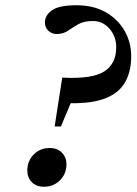

<svg xmlns="http://www.w3.org/2000/svg" viewBox="-20 -702 520 731"><path d="M271.5 -682Q335.5 -682 382 -655.8Q428.5 -629.5 454 -585.2Q479.5 -541 479.5 -487.5Q479.5 -431.5 457.5 -391Q435.5 -350.5 385 -329.2Q334.5 -308 249 -309L212 -220.5H188L217 -406.5Q330.5 -400.5 376.5 -429.8Q422.5 -459 422.5 -522Q422.5 -563 397 -592.5Q371.5 -622 333.5 -622Q299.5 -622 278.2 -609.8Q257 -597.5 238.8 -585Q220.5 -572.5 196 -572.5Q177 -572.5 164 -585Q151 -597.5 151 -616.5Q151 -643.5 177.8 -662.8Q204.5 -682 271.5 -682ZM169 -138.5Q199 -138.5 216 -120.5Q233 -102.5 233 -76.5Q233 -40.5 208.5 -15.8Q184 9 147.5 9Q117.5 9 100.8 -8.8Q84 -26.5 84 -53Q84 -89 108.2 -113.8Q132.5 -138.5 169 -138.5Z"/></svg>

Font: Newsreader 16pt SemiBold
Style: Italic
Weight: 600
Italic angle: -17°
Designer: Hugues Gentile
Foundry: Production Type
Version: Version 1.003; ttfautohint (v1.8.3)